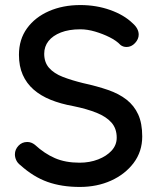

<svg xmlns="http://www.w3.org/2000/svg" viewBox="-20 -730 625 760"><path d="M296 10Q224 10 168 -10Q112 -30 61 -76Q50 -84 44.5 -95.5Q39 -107 39 -119Q39 -138 53 -153Q67 -168 88 -168Q104 -168 118 -157Q156 -122 197.5 -104Q239 -86 295 -86Q335 -86 368.5 -99Q402 -112 422 -134Q442 -156 442 -185Q442 -221 421.5 -244.5Q401 -268 362.5 -283.5Q324 -299 270 -310Q220 -319 180.5 -335Q141 -351 113 -375.5Q85 -400 70 -434Q55 -468 55 -513Q55 -574 87 -618Q119 -662 174 -686Q229 -710 298 -710Q361 -710 416 -690.5Q471 -671 505 -638Q529 -617 529 -593Q529 -575 514.5 -559.5Q500 -544 481 -544Q467 -544 457 -552Q441 -569 414 -582.5Q387 -596 356.5 -605Q326 -614 298 -614Q253 -614 221 -601.5Q189 -589 172 -567.5Q155 -546 155 -517Q155 -483 174.5 -461Q194 -439 229 -425.5Q264 -412 309 -401Q364 -389 407.5 -374Q451 -359 481 -335.5Q511 -312 527 -277Q543 -242 543 -190Q543 -130 509 -85Q475 -40 419.5 -15Q364 10 296 10Z"/></svg>

Font: Quicksand SemiBold
Style: Regular
Weight: 600
Designer: Andrew Paglinawan
Foundry: Andrew Paglinawan
Version: Version 3.004